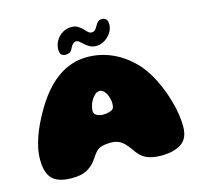

<svg xmlns="http://www.w3.org/2000/svg" viewBox="-113 -896 1068 1036"><g transform="rotate(-15 421.0 -378.0)"><path d="M664 20Q624.5 20 593.8 10Q563 0 539.5 -27.5Q534.5 -33.5 531 -38.2Q527.5 -43 524 -48Q520.5 -53 515 -60.5Q509.5 -68 500 -79Q488.5 -93 476.8 -101.2Q465 -109.5 452.5 -113.5Q447.5 -115.5 441.5 -116.5Q435.5 -117.5 428.5 -118Q421.5 -118.5 414 -118.5Q402.5 -118.5 390.5 -117.2Q378.5 -116 368.5 -113.5Q357.5 -110.5 348.8 -105Q340 -99.5 333 -92Q326 -84.5 320 -75.8Q314 -67 307.8 -57.8Q301.5 -48.5 293.5 -39Q276.5 -18.5 248 -3Q219.5 12.5 166 12.5Q119 12.5 87.5 -0.8Q56 -14 40.5 -45Q25 -76 25 -128.5Q25 -160 31.8 -192.2Q38.5 -224.5 50 -256.5Q61.5 -288.5 75.8 -318Q90 -347.5 104.8 -373.5Q119.5 -399.5 133 -420Q146.5 -440.5 156.5 -453.5Q173 -475.5 197 -500.5Q221 -525.5 252.8 -547.5Q284.5 -569.5 324.5 -583.5Q364.5 -597.5 413.5 -597.5Q483.5 -597.5 547.8 -569.8Q612 -542 666 -488.5Q689 -466 709 -437Q729 -408 745.8 -374.8Q762.5 -341.5 775.8 -306Q789 -270.5 798.5 -234.8Q808 -199 812.8 -165.5Q817.5 -132 817.5 -102.5Q817.5 -34.5 775.5 -7.2Q733.5 20 664 20ZM465.5 -285Q475 -290.5 477.8 -298.8Q480.5 -307 480.5 -322.5Q480.5 -331 478.5 -341.2Q476.5 -351.5 473 -361.5Q469.5 -371.5 465 -378.5Q458.5 -390 449.5 -396.8Q440.5 -403.5 431 -403.5Q414 -403.5 400.5 -389Q387 -374.5 379.5 -359.5Q377.5 -355 375 -348.8Q372.5 -342.5 370.8 -335.5Q369 -328.5 367.8 -321.8Q366.5 -315 366.5 -309.5Q366.5 -291 382.8 -283Q399 -275 417.5 -275Q427 -275 435.8 -276.2Q444.5 -277.5 452.2 -279.8Q460 -282 465.5 -285ZM306.5 -639.5Q292.5 -639.5 283 -647.2Q273.5 -655 273.5 -675Q273.5 -702 286.5 -725Q299.5 -748 322 -762Q344.5 -776 372 -776Q394 -776 408.2 -767.5Q422.5 -759 433 -747.8Q443.5 -736.5 452.5 -728Q461.5 -719.5 472 -719.5Q483.5 -719.5 491 -726.2Q498.5 -733 507.5 -750Q514.5 -763 522.5 -769Q530.5 -775 544.5 -775Q556 -775 565.5 -767.2Q575 -759.5 575 -736.5Q575 -713 560.8 -691.2Q546.5 -669.5 524.5 -656Q502.5 -642.5 478 -642.5Q457.5 -642.5 442.8 -650.5Q428 -658.5 416.8 -668.8Q405.5 -679 396.2 -687Q387 -695 378 -695Q369 -695 360.8 -688.2Q352.5 -681.5 346.5 -668.5Q338 -649.5 328 -644.5Q318 -639.5 306.5 -639.5Z"/></g></svg>

Font: Gluten Thin Black
Style: Regular
Weight: 900
Version: Version 1.300